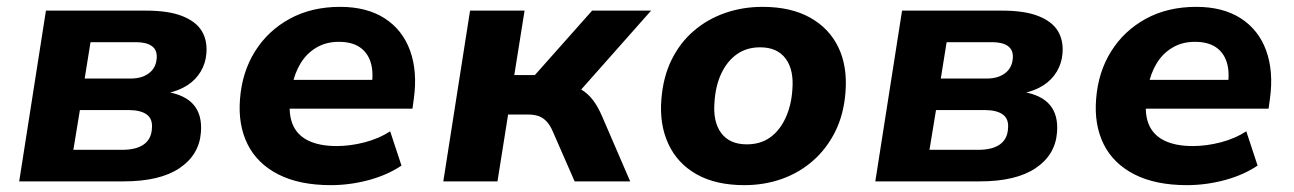

<svg xmlns="http://www.w3.org/2000/svg" viewBox="-20 -529 3774 560"><path d="M36 0 114 -498H406Q472 -498 512 -482Q552 -466 568.5 -438.5Q585 -411 582 -374Q580 -345 565.5 -320.5Q551 -296 526 -280Q501 -264 467 -257V-261Q521 -252 545.5 -222.5Q570 -193 566 -143Q561 -77 503.5 -38.5Q446 0 341 0ZM194 -92H336Q377 -92 399 -107.5Q421 -123 423 -153Q426 -182 408 -195Q390 -208 355 -208H213ZM227 -300H362Q394 -300 414.5 -315.5Q435 -331 437 -359Q439 -383 423 -394.5Q407 -406 377 -406H244Z M945 11Q853 11 791.5 -20.5Q730 -52 702 -108.5Q674 -165 680 -240Q686 -319 724 -379.5Q762 -440 825.5 -474.5Q889 -509 972 -509Q1050 -509 1102 -475.5Q1154 -442 1176 -381.5Q1198 -321 1187 -241L1183 -212H802L815 -296H1079L1064 -280Q1070 -319 1061 -347.5Q1052 -376 1029 -391.5Q1006 -407 968 -407Q931 -407 902.5 -390Q874 -373 856.5 -344Q839 -315 832 -278L828 -249Q820 -202 832.5 -169Q845 -136 878 -119.5Q911 -103 962 -103Q1002 -103 1044 -114Q1086 -125 1118 -146L1151 -46Q1109 -18 1054.5 -3.5Q1000 11 945 11Z M1273 0 1351 -498H1510L1480 -310H1540L1707 -498H1879L1654 -244L1631 -281Q1657 -279 1676 -267.5Q1695 -256 1709.5 -237Q1724 -218 1736 -190L1818 0H1656L1593 -144Q1585 -163 1575 -174Q1565 -185 1552 -190Q1539 -195 1519 -195H1462L1431 0Z M2151 11Q2068 11 2012 -20.5Q1956 -52 1929.5 -109Q1903 -166 1909 -239Q1914 -304 1938.5 -354Q1963 -404 2003 -438.5Q2043 -473 2094.5 -491Q2146 -509 2204 -509Q2287 -509 2343 -477.5Q2399 -446 2425.5 -390.5Q2452 -335 2446 -260Q2441 -195 2416 -145Q2391 -95 2351 -60Q2311 -25 2260 -7Q2209 11 2151 11ZM2158 -108Q2198 -108 2226 -128Q2254 -148 2271 -184.5Q2288 -221 2291 -267Q2296 -325 2271.5 -358Q2247 -391 2197 -391Q2158 -391 2129.5 -371Q2101 -351 2084 -315Q2067 -279 2064 -232Q2059 -174 2083.5 -141Q2108 -108 2158 -108Z M2533 0 2611 -498H2903Q2969 -498 3009 -482Q3049 -466 3065.5 -438.5Q3082 -411 3079 -374Q3077 -345 3062.5 -320.5Q3048 -296 3023 -280Q2998 -264 2964 -257V-261Q3018 -252 3042.5 -222.5Q3067 -193 3063 -143Q3058 -77 3000.5 -38.5Q2943 0 2838 0ZM2691 -92H2833Q2874 -92 2896 -107.5Q2918 -123 2920 -153Q2923 -182 2905 -195Q2887 -208 2852 -208H2710ZM2724 -300H2859Q2891 -300 2911.5 -315.5Q2932 -331 2934 -359Q2936 -383 2920 -394.5Q2904 -406 2874 -406H2741Z M3442 11Q3350 11 3288.5 -20.5Q3227 -52 3199 -108.5Q3171 -165 3177 -240Q3183 -319 3221 -379.5Q3259 -440 3322.5 -474.5Q3386 -509 3469 -509Q3547 -509 3599 -475.5Q3651 -442 3673 -381.5Q3695 -321 3684 -241L3680 -212H3299L3312 -296H3576L3561 -280Q3567 -319 3558 -347.5Q3549 -376 3526 -391.5Q3503 -407 3465 -407Q3428 -407 3399.5 -390Q3371 -373 3353.5 -344Q3336 -315 3329 -278L3325 -249Q3317 -202 3329.5 -169Q3342 -136 3375 -119.5Q3408 -103 3459 -103Q3499 -103 3541 -114Q3583 -125 3615 -146L3648 -46Q3606 -18 3551.5 -3.5Q3497 11 3442 11Z"/></svg>

Font: Nunito Sans 9pt ExtraBold
Style: Italic
Weight: 800
Italic angle: -9°
Version: Version 3.101;gftools[0.9.27]